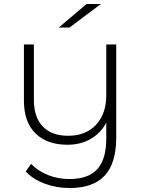

<svg xmlns="http://www.w3.org/2000/svg" viewBox="-20 -745 709 963"><path d="M563 -522H513V-267C513 -205 495.8 -155.7 461.5 -119C427.2 -82.3 380.7 -64 322 -64C267.3 -64 225 -79.3 195 -110C165 -140.7 150 -185.3 150 -244V-522H100V-240C100 -168.7 119.3 -114 158 -76C196.7 -38 250 -19 318 -19C362.7 -19 401.8 -28.8 435.5 -48.5C469.2 -68.2 495 -95.3 513 -130V-50C513 19.3 498 70.5 468 103.5C438 136.5 391.3 153 328 153C290 153 254.3 146.3 221 133C187.7 119.7 159.3 101 136 77L109 115C133 141 164.7 161.3 204 176C243.3 190.7 285.3 198 330 198C408 198 466.3 177.3 505 136C543.7 94.7 563 30.7 563 -56ZM414 -725 275 -607H329L486 -725Z"/></svg>

Font: Montserrat Custom ExtraLight
Style: Regular
Weight: 300
Designer: Julieta Ulanovsky
Foundry: Julieta Ulanovsky
Version: Version 7.200